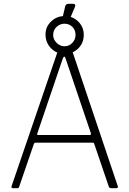

<svg xmlns="http://www.w3.org/2000/svg" viewBox="-20 -984 677 1004"><path d="M418 -802Q418 -759 389 -730.5Q360 -702 318 -702Q276 -702 247 -731.5Q218 -761 218 -804Q218 -844 247.5 -872Q277 -900 318 -900Q360 -900 389 -871.5Q418 -843 418 -802ZM375 -801Q375 -827 358.5 -843.5Q342 -860 317 -860Q294 -860 276 -843.5Q258 -827 258 -801Q258 -778 276 -760Q294 -742 317 -742Q342 -742 358.5 -760Q375 -778 375 -801ZM335 -742Q350 -742 353 -732L596 -10Q598 -6 595.5 -3Q593 0 588 0H561Q552 0 549 -8L473 -231Q472 -235 470 -236.5Q468 -238 463 -238H167Q160 -238 157 -231L80 -7Q79 -3 76.5 -1.5Q74 0 69 0H47Q43 0 41 -2.5Q39 -5 40 -9L287 -731Q289 -737 292.5 -739.5Q296 -742 303 -742ZM323 -678Q320 -688 316 -688Q312 -688 308 -677L175 -286Q172 -278 179 -278H448Q458 -278 455 -288ZM362 -964Q370 -964 372.5 -960Q375 -956 372 -948L341 -875H303L321 -951Q323 -958 327 -961Q331 -964 339 -964Z"/></svg>

Font: Libre Franklin Thin
Style: Regular
Weight: 100
Designer: Pablo Impallari, Rodrigo Fuenzalida, Nhung Nguyen
Foundry: Impallari Type
Version: Version 3.000